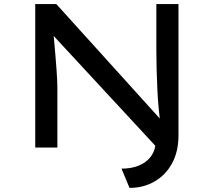

<svg xmlns="http://www.w3.org/2000/svg" viewBox="-20 -720 1043 937"><path d="M612 197 573 103Q611 103 642 93.5Q673 84 695 66Q717 48 728.5 23Q740 -2 740 -32V-73L746 0L235 -552L240 -566Q243 -533 246 -500.5Q249 -468 251.5 -437Q254 -406 256 -378.5Q258 -351 259 -329Q260 -307 260 -291V0H152V-700H255L773 -127L763 -118Q758 -153 754 -195Q750 -237 748 -283Q746 -329 744.5 -376.5Q743 -424 743 -470V-700H851V-59Q851 19 820 76.5Q789 134 734.5 165.5Q680 197 612 197Z"/></svg>

Font: Lexend Mega
Style: Regular
Weight: 400
Designer: Bonnie Shaver-Troup, Thomas Jockin
Foundry: Lexend
Version: Version 1.007